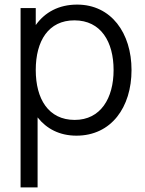

<svg xmlns="http://www.w3.org/2000/svg" viewBox="-20 -575 632 835"><path d="M69.5 240H143.5V-64.5C182.5 -15 239 15 312.5 15C464 15 552 -108.5 552 -270.5C552 -431.5 463.5 -555 315.5 -555C235.5 -555 175 -521.5 135.5 -466V-540H69.5ZM305 -53.5C190 -53.5 135.5 -145.5 135.5 -270.5C135.5 -397.5 191 -486.5 303.5 -486.5C419.5 -486.5 474 -392.5 474 -270.5C474 -147.5 417.5 -53.5 305 -53.5Z"/></svg>

Font: Hauora
Style: Regular
Weight: 400
Designer: Mikhail Sharanda
Foundry: WCYS & Co.
Version: Version 1.010